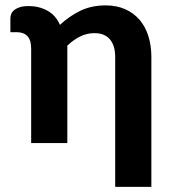

<svg xmlns="http://www.w3.org/2000/svg" viewBox="-20 -544 648 730"><path d="M555.5 166.5H418V-327.5Q418 -370.5 398 -394.2Q378 -418 339 -418Q310 -418 284.5 -405.2Q259 -392.5 236 -370.5V0H98.5V-359Q98.5 -391 84.5 -406.2Q70.5 -421.5 45 -421.5H19.5V-475.5Q19.5 -484 23.2 -492.2Q27 -500.5 35.2 -506.8Q43.5 -513 56.5 -517Q69.5 -521 88.5 -521Q128 -521 160 -503.5Q192 -486 208 -449.5Q242.5 -482 285 -502.8Q327.5 -523.5 381.5 -523.5Q423.5 -523.5 456 -509Q488.5 -494.5 510.8 -468.5Q533 -442.5 544.2 -406.5Q555.5 -370.5 555.5 -327.5Z"/></svg>

Font: Lato 2
Style: Regular
Weight: 800
Designer: Lukasz Dziedzic with Adam Twardoch and Botio Nikoltchev
Foundry: tyPoland Lukasz Dziedzic
Version: Version 2.015; 2015-08-06; http://www.latofonts.com/